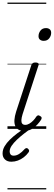

<svg xmlns="http://www.w3.org/2000/svg" viewBox="-58 -1000 417 1490"><path d="M131 16Q103 16 85.5 6Q68 -4 60 -23.5Q52 -43 54 -70.5Q56 -98 67 -133L185 -494Q190 -506 196.5 -510.5Q203 -515 218 -515Q232 -515 238.5 -509.5Q245 -504 241 -494L117 -113Q109 -87 108 -68.5Q107 -50 114.5 -40.5Q122 -31 138 -31Q154 -31 170 -40.5Q186 -50 200 -64.5Q214 -79 223 -94Q228 -101 235 -104Q242 -107 253 -100Q264 -94 265 -86.5Q266 -79 261 -71Q249 -52 230 -31.5Q211 -11 186.5 2.5Q162 16 131 16ZM281 -683Q264 -683 252.5 -692Q241 -701 241 -719Q241 -743 256 -762.5Q271 -782 299 -782Q316 -782 327.5 -773Q339 -764 339 -745Q339 -722 324 -702.5Q309 -683 281 -683ZM30 255Q-1 255 -19.5 237.5Q-38 220 -38 191Q-38 162 -22.5 135.5Q-7 109 19 83.5Q45 58 77 34Q109 10 142 -12L186 -10V-5Q158 14 128.5 37Q99 60 73.5 84Q48 108 32.5 131Q17 154 17 176Q17 190 24.5 199Q32 208 48 208Q69 208 90 195Q111 182 134 156Q139 151 146.5 149.5Q154 148 161 156Q167 162 168 168.5Q169 175 163 183Q148 204 126.5 220.5Q105 237 80.5 246Q56 255 30 255ZM0 460H301V470H0ZM0 -20H301V0H0ZM0 -505H301V-500H0ZM0 -980H301V-970H0Z"/></svg>

Font: Playwrite NO Guides
Style: Regular
Weight: 400
Designer: Veronika Burian, José Scaglione
Foundry: TypeTogether
Version: Version 1.003